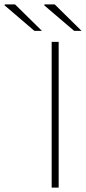

<svg xmlns="http://www.w3.org/2000/svg" viewBox="-134 -850 390 870"><path d="M100.1 0V-660.2H131.8V0ZM22 -710 -113.8 -826.2 -111.8 -830.1H-65.9L56.2 -710ZM202.1 -710 65.9 -826.2 67.9 -830.1H113.8L235.8 -710Z"/></svg>

Font: Source Sans 3 ExtraLight
Style: Regular
Weight: 200
Designer: Paul D. Hunt
Foundry: Adobe
Version: Version 3.052;hotconv 1.1.0;makeotfexe 2.6.0